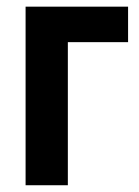

<svg xmlns="http://www.w3.org/2000/svg" viewBox="-20 -548 411 568"><path d="M358.9 -528.3V-423.3H180.7V0H55.7V-528.3Z"/></svg>

Font: Roboto Condensed SemiBold
Style: Regular
Weight: 600
Designer: Christian Robertson
Foundry: Google
Version: Version 3.008; 2023